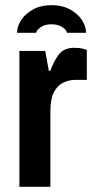

<svg xmlns="http://www.w3.org/2000/svg" viewBox="-20 -723 359 743"><path d="M55 0V-526H155L169 -449H175Q186 -482 206 -510Q226 -538 266 -538Q289 -538 302.5 -534Q316 -530 316 -530V-414H273Q247 -414 224.5 -403Q202 -392 188.5 -366Q175 -340 175 -293V0ZM46 -596Q46 -621 62 -645.5Q78 -670 108 -686.5Q138 -703 179 -703Q221 -703 251 -686.5Q281 -670 297 -645.5Q313 -621 313 -596H239Q238 -607 221.5 -618Q205 -629 179 -629Q154 -629 138 -618Q122 -607 120 -596Z"/></svg>

Font: Archivo Narrow
Style: Bold
Weight: 700
Designer: Hector Gatti
Foundry: Omnibus-Type
Version: Version 3.002